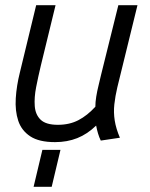

<svg xmlns="http://www.w3.org/2000/svg" viewBox="-20 -538 579 743"><path d="M193 12Q131 12 97 -10.5Q63 -33 50.5 -71Q38 -109 41 -157.5Q44 -206 57 -258L120 -518H195L138 -284Q128 -242 120 -201.5Q112 -161 114.5 -127.5Q117 -94 137.5 -74.5Q158 -55 204 -55Q249 -55 283.5 -73Q318 -91 349 -125Q349 -143 352.5 -164.5Q356 -186 361.5 -208Q367 -230 371 -248L438 -518H512L434 -200Q426 -166 422.5 -134.5Q419 -103 424 -71.5Q429 -40 444 -5L370 6Q364 -6 359.5 -21Q355 -36 352 -52Q318 -19 279 -3.5Q240 12 193 12ZM110 185 144 42H214L180 185Z"/></svg>

Font: Ubuntu Sans
Style: Italic
Weight: 400
Italic angle: -13.5°
Designer: Dalton Maag Ltd
Foundry: Dalton Maag Ltd
Version: Version 1.006